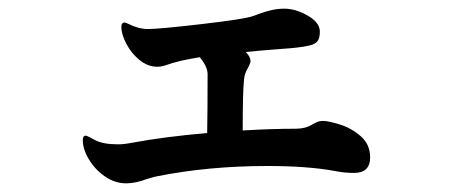

<svg xmlns="http://www.w3.org/2000/svg" viewBox="-20 -473 1040 443"><path d="M834 -110Q834 -74 797 -74Q775 -74 755 -78Q692 -90 597 -90Q461 -90 341 -66Q339 -66 319 -60Q293 -50 271 -50Q245 -50 222 -66Q199 -82 185 -105.5Q171 -129 171 -150Q171 -160 178 -160Q181 -160 199 -150Q217 -140 252 -140Q266 -140 281 -143Q362 -158 458 -166Q459 -218 459 -302Q459 -319 441 -341Q391 -333 364 -323Q353 -319 343 -319Q321 -319 302 -334.5Q283 -350 271.5 -372Q260 -394 260 -411Q260 -421 267 -421Q270 -421 276 -418Q300 -406 321 -406Q347 -406 446 -417.5Q545 -429 564 -436Q567 -437 580.5 -442Q594 -447 608 -450Q622 -453 636 -453Q662 -453 690 -437Q718 -421 718 -400Q718 -385 712.5 -378Q707 -371 694 -368Q681 -365 663 -363Q656 -362 621.5 -359.5Q587 -357 547 -353Q558 -342 558 -332Q558 -327 551 -314.5Q544 -302 543 -289Q540 -261 540 -172Q608 -176 663 -176Q685 -176 701 -186Q703 -187 709.5 -190.5Q716 -194 726 -194Q737 -194 763.5 -186Q790 -178 812 -159Q834 -140 834 -110Z"/></svg>

Font: Shippori Antique
Style: Regular
Weight: 400
Designer: FONTDASU
Foundry: FONTDASU / Google Inc. / but / Adobe
Version: Version 2.001